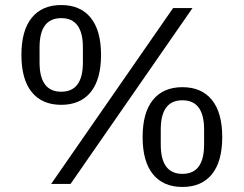

<svg xmlns="http://www.w3.org/2000/svg" viewBox="-20 -730 967 762"><path d="M183 0 667 -698H744L260 0ZM223 -314Q147 -314 106 -364.5Q65 -415 65 -512Q65 -609 106 -659.5Q147 -710 223 -710Q299 -710 340 -659.5Q381 -609 381 -512Q381 -415 340 -364.5Q299 -314 223 -314ZM223 -366Q309 -366 309 -482V-542Q309 -658 223 -658Q137 -658 137 -542V-482Q137 -366 223 -366ZM704 12Q628 12 587 -38.5Q546 -89 546 -186Q546 -283 587 -333.5Q628 -384 704 -384Q780 -384 821 -333.5Q862 -283 862 -186Q862 -89 821 -38.5Q780 12 704 12ZM704 -40Q790 -40 790 -156V-216Q790 -332 704 -332Q618 -332 618 -216V-156Q618 -40 704 -40Z"/></svg>

Font: IBMPlexSans
Style: Regular
Weight: 400
Designer: Mike Abbink, Paul van der Laan, Pieter van Rosmalen
Foundry: Bold Monday
Version: Version 3.1